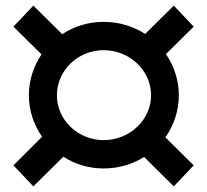

<svg xmlns="http://www.w3.org/2000/svg" viewBox="-20 -660 740 685"><path d="M618 -320C618 -374 601 -425 572 -467L671 -565L600 -640L498 -539C455 -566 405 -582 350 -582C295 -582 244 -566 202 -538L99 -640L28 -565L128 -466C100 -424 83 -374 83 -320C83 -265 101 -214 130 -172L28 -70L99 5L206 -101C247 -74 297 -59 350 -59C403 -59 453 -74 494 -100L600 5L671 -70L570 -170C600 -213 618 -264 618 -320ZM350 -160C258 -160 183 -232 183 -320C183 -409 258 -481 350 -481C442 -481 519 -409 519 -320C519 -232 442 -160 350 -160Z"/></svg>

Font: Talent
Style: Bold
Weight: 600
Designer: Mike Powis
Version: Version 1.001;hotconv 1.0.109;makeotfexe 2.5.65596